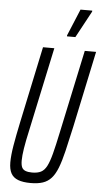

<svg xmlns="http://www.w3.org/2000/svg" viewBox="-60 -934 531 980"><g transform="rotate(5 205.0 -444.0)"><path d="M135 8Q96 8 71 -1.5Q46 -11 34.5 -32Q23 -53 23 -88Q23 -124 31.5 -174.5Q40 -225 55 -296L138 -688H196L105 -261Q92 -203 86 -165Q80 -127 80 -103Q80 -80 85.5 -68Q91 -56 104.5 -51Q118 -46 138 -46Q166 -46 183.5 -55Q201 -64 213 -87Q225 -110 236 -152Q247 -194 261 -261L352 -688H410L327 -296Q311 -223 298.5 -170.5Q286 -118 272.5 -83.5Q259 -49 241 -29Q223 -9 197.5 -0.5Q172 8 135 8ZM255 -754V-759L312 -896H372V-891L298 -754Z"/></g></svg>

Font: Saira UltraCondensed
Style: Italic
Weight: 400
Width: 1
Italic angle: -12°
Designer: Hector Gatti with collaboration of the Omnibus-Type team
Foundry: Omnibus-Type
Version: Version 1.101